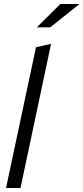

<svg xmlns="http://www.w3.org/2000/svg" viewBox="-20 -935 415 955"><path d="M10 0 159 -700 234 -717 82 0ZM163 -799 280 -915H375L230 -799Z"/></svg>

Font: Red Hat Display
Style: Italic
Weight: 400
Italic angle: -12°
Designer: Pentagram, MCKL
Foundry: Pentagram, MCKL
Version: Version 1.023; ttfautohint (v1.8.3)